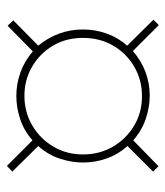

<svg xmlns="http://www.w3.org/2000/svg" viewBox="19 -638 491 570"><g transform="rotate(90 265.0 -353.5)"><path d="M397 -204Q369 -179 334.5 -167.5Q300 -156 265 -156Q230 -156 196 -168Q162 -180 133 -205L57 -130L41 -147L116 -221Q68 -280 68 -354Q68 -390 80 -424Q92 -458 116 -485L39 -563L55 -579L132 -502Q161 -527 194.5 -539.5Q228 -552 264 -552Q299 -552 334 -540Q369 -528 397 -503L474 -578L490 -562L414 -486Q439 -458 451 -424Q463 -390 463 -354Q463 -320 451.5 -285Q440 -250 414 -221L490 -144L473 -128ZM265 -180Q313 -180 352.5 -203Q392 -226 415.5 -265.5Q439 -305 439 -354Q439 -403 416 -442.5Q393 -482 354 -505.5Q315 -529 266 -529Q218 -529 178.5 -506Q139 -483 116 -443.5Q93 -404 93 -354Q93 -303 116.5 -264Q140 -225 179 -202.5Q218 -180 265 -180Z"/></g></svg>

Font: Noto Sans Mono Condensed Thin
Style: Regular
Weight: 100
Width: 3
Designer: Monotype Design Team
Foundry: Monotype Imaging Inc.
Version: Version 2.014; ttfautohint (v1.8.4.7-5d5b)